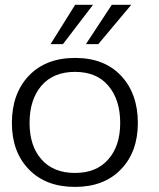

<svg xmlns="http://www.w3.org/2000/svg" viewBox="-20 -749 647 780"><path d="M284.7 10.3Q166 10.3 97.2 -61Q28.3 -131.8 28.3 -249.5Q28.3 -368.7 97.2 -441.4Q166.5 -513.7 285.2 -513.7Q403.8 -513.7 471.7 -441.4Q540 -368.7 540 -249.5Q540 -131.8 471.2 -61Q402.8 10.3 284.7 10.3ZM284.7 -46.4Q372.1 -46.4 419.9 -101.6Q468.3 -156.2 468.3 -249.5Q468.3 -344.2 419.9 -400.9Q372.6 -457 284.7 -457Q196.8 -457 148.4 -400.9Q100.1 -344.2 100.1 -249.5Q100.1 -156.2 148.4 -101.6Q196.8 -46.4 284.7 -46.4ZM329.1 -569.8 434.1 -729.5H513.2L379.4 -569.8ZM185.5 -569.8 285.2 -729.5H357.9L235.8 -569.8Z"/></svg>

Font: Ride Light
Style: Regular
Weight: 300
Version: Version 3.000